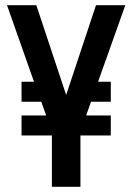

<svg xmlns="http://www.w3.org/2000/svg" viewBox="-20 -720 510 740"><path d="M180 0V-198H63V-275H158L139 -328H63V-405H111L7 -700H120L235 -354L350 -700H463L358 -405H407V-328H331L312 -275H407V-198H290V0Z"/></svg>

Font: Cuprum SemiBold
Style: Regular
Weight: 600
Designer: Jovanny Lemonad
Foundry: Jovanny Lemonad
Version: Version 3.000